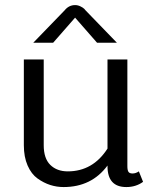

<svg xmlns="http://www.w3.org/2000/svg" viewBox="-20 -737 615 765"><path d="M279.2 -666.7 191.7 -566.7H112.5L237.5 -695.8Q254.2 -716.7 279.2 -716.7Q290 -716.7 300.4 -711.7Q310.8 -706.7 315.8 -701.7L320.8 -695.8L445.8 -566.7H366.7ZM550 -12.5Q521.7 8.3 483.3 8.3Q408.3 8.3 408.3 -75V-77.5Q345 8.3 233.3 8.3Q205.8 8.3 180 0Q154.2 -8.3 129.6 -25.8Q105 -43.3 90 -77.5Q75 -111.7 75 -158.3V-500H154.2V-158.3Q154.2 -105.8 180.4 -80Q206.7 -54.2 250 -54.2Q350 -54.2 408.3 -145V-500H487.5V-75Q487.5 -59.2 491.7 -52.5Q495.8 -45.8 508.3 -45.8Q520.8 -45.8 533.3 -54.2Z"/></svg>

Font: BoonBaan
Style: Regular
Weight: 400
Designer: Sungsit Sawaiwan
Foundry: FontUni
Version: Version 2.0